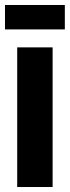

<svg xmlns="http://www.w3.org/2000/svg" viewBox="-25 -750 280 770"><path d="M-5 -632V-730H235V-632ZM44 0V-560H186V0Z"/></svg>

Font: Tektur SemiCondensed SemiBold
Style: Regular
Weight: 600
Width: 4
Designer: Adam Jagosz
Foundry: Adam Jagosz
Version: Version 1.005;gftools[0.9.30]